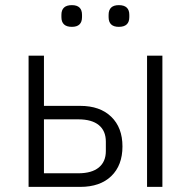

<svg xmlns="http://www.w3.org/2000/svg" viewBox="-20 -731 747 751"><path d="M261.2 -626Q220.2 -626 220.2 -664.1V-672.9Q220.2 -710.9 261.2 -710.9Q300.8 -710.9 300.8 -672.9V-664.1Q300.8 -626 261.2 -626ZM444.8 -626Q404.8 -626 404.8 -664.1V-672.9Q404.8 -710.9 444.8 -710.9Q485.8 -710.9 485.8 -672.9V-664.1Q485.8 -626 444.8 -626ZM91.8 0V-513.2H151.9V-316.9H293.9Q371.1 -316.9 415 -274.4Q459 -231.9 459 -158.2Q459 -84.5 415.3 -42.2Q371.6 0 293.9 0ZM555.2 0V-513.2H615.2V0ZM151.9 -53.2H286.1Q338.9 -53.2 366.5 -75.9Q394 -98.6 394 -140.1V-176.8Q394 -219.2 366.5 -241.7Q338.9 -264.2 286.1 -264.2H151.9Z"/></svg>

Font: Anuphan Light
Style: Regular
Weight: 300
Designer: Mike Abbink, Paul van der Laan, Pieter van Rosmalen, Mint Tantisuwanna
Foundry: Bold Monday; Cadson Demak
Version: Version 3.002;hotconv 1.0.109;makeotfexe 2.5.65596